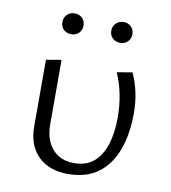

<svg xmlns="http://www.w3.org/2000/svg" viewBox="-72 -665 654 735"><g transform="rotate(10 254.5 -297.0)"><path d="M240 8Q166 8 124 -34Q82 -76 82 -149V-408L141 -418V-168Q141 -107 172 -72Q203 -37 256 -37Q303 -37 332.5 -62Q362 -87 376.5 -132Q391 -177 391 -236Q391 -284 382.5 -327Q374 -370 357 -408L417 -418Q433 -382 441 -344.5Q449 -307 449 -264Q449 -184 426.5 -122.5Q404 -61 358 -26.5Q312 8 240 8ZM160 -521Q142 -521 130.5 -532Q119 -543 119 -561Q119 -579 130.5 -590.5Q142 -602 160 -602Q178 -602 189.5 -590.5Q201 -579 201 -561Q201 -544 189.5 -532.5Q178 -521 160 -521ZM351 -521Q333 -521 321 -532Q309 -543 309 -561Q309 -579 321 -590.5Q333 -602 351 -602Q368 -602 379.5 -590.5Q391 -579 391 -561Q391 -544 379.5 -532.5Q368 -521 351 -521Z"/></g></svg>

Font: Ysabeau Office Light
Style: Regular
Weight: 300
Designer: Christian Thalmann (Catharsis Fonts)
Version: Version 2.001;gftools[0.9.30]; featfreeze: tnum,lnum,ss02